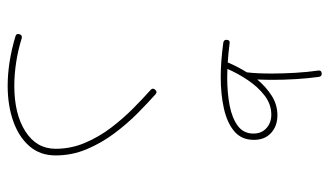

<svg xmlns="http://www.w3.org/2000/svg" viewBox="-201 -660 868 506"><g transform="rotate(90 233.0 -407.0)"><path d="M85 -571.3Q85.9 -579.6 94.2 -578.1Q119.6 -574.7 144.5 -573.2Q156.2 -600.6 170.9 -624Q170.4 -623.5 170.9 -626Q173.8 -649.4 173.8 -690.4Q173.8 -717.8 171.9 -751Q169.9 -784.2 166 -811.5Q164.6 -819.8 172.9 -820.8Q181.2 -821.8 182.6 -813.5Q186.5 -785.6 188.5 -752.9Q190.4 -720.2 190.4 -694.3Q190.4 -669.9 189.5 -650.9Q208.5 -673.8 232.2 -689Q255.9 -704.1 283.7 -704.1Q312 -704.1 330.3 -687.5Q348.6 -670.9 348.6 -642.1Q348.6 -609.4 325.9 -590.3Q303.2 -571.3 265.6 -563Q228 -554.7 183.1 -554.7Q142.6 -554.7 92.3 -561.5Q84 -563 85 -571.3ZM282.2 -688Q254.9 -688 231.9 -670.4Q209 -652.8 191.2 -626.2Q173.3 -599.6 161.6 -572.3Q173.3 -571.8 184.1 -571.8Q224.1 -571.8 257.6 -578.1Q291 -584.5 311.5 -599.6Q332 -614.7 332 -641.1Q332 -662.1 317.9 -675Q303.7 -688 282.2 -688ZM70.3 -24.9Q73.2 -32.2 80.6 -30.3Q113.8 -20 145.5 -15.4Q177.2 -10.7 206.1 -10.7Q280.8 -10.7 326.4 -40Q372.1 -69.3 372.1 -119.6Q372.1 -160.2 356.4 -197Q340.8 -233.9 316.4 -265.9Q292 -297.9 265.4 -324.2Q238.8 -350.6 216.8 -370.1Q210.9 -375.5 216.3 -381.8Q222.2 -388.7 228.5 -382.8Q251.5 -362.3 279.1 -335Q306.6 -307.6 331.8 -273.9Q356.9 -240.2 373.3 -201.4Q389.6 -162.6 389.6 -119.6Q389.6 -78.6 365.2 -50.5Q340.8 -22.5 299.1 -7.8Q257.3 6.8 206.1 6.8Q144.5 6.8 75.7 -13.7Q67.4 -16.1 70.3 -24.9Z"/></g></svg>

Font: Mikhak-DS2-FD Thin
Style: Regular
Weight: 100
Designer: Amin Abedi
Version: Version 3.2